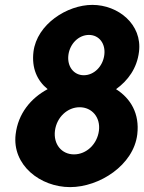

<svg xmlns="http://www.w3.org/2000/svg" viewBox="-20 -743 590 786"><path d="M205 -208C212 -263 256 -304 306 -304C356 -304 392 -263 385 -208C378 -153 334 -111 283 -111C232 -111 198 -153 205 -208ZM117 -531C109 -464 132 -413 175 -378C106 -341 54 -278 44 -193C29 -67 145 23 267 23C387 23 527 -67 542 -193C552 -278 515 -340 455 -378C504 -413 541 -464 549 -531C563 -643 464 -723 358 -723C255 -723 131 -644 117 -531ZM323 -435C282 -435 254 -471 260 -518C266 -564 302 -600 344 -600C386 -600 413 -564 407 -518C401 -471 365 -435 323 -435Z"/></svg>

Font: Bluebird
Style: SfBdNrwObl
Weight: 700
Designer: Jasper
Foundry: Cannot Into Space Fonts
Version: Version 0.98